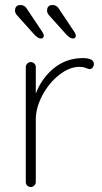

<svg xmlns="http://www.w3.org/2000/svg" viewBox="-20 -747 408 767"><path d="M355 -492Q355 -483 350 -477Q345 -471 337 -471Q334 -471 322.5 -475.5Q311 -480 298 -480Q257 -480 216 -447.5Q175 -415 149 -365.5Q123 -316 123 -270V-20Q123 -12 117 -6Q111 0 103 0Q94 0 88.5 -6Q83 -12 83 -20V-479Q83 -487 89 -493Q95 -499 103 -499Q112 -499 117.5 -493Q123 -487 123 -479V-373Q146 -434 194.5 -474Q243 -514 309 -515Q355 -515 355 -492ZM118 -608 47 -687Q40 -696 40 -704Q40 -727 62 -727Q79 -727 88 -711L150 -618Q155 -610 155 -605Q155 -600 152 -596.5Q149 -593 144 -593Q133 -593 118 -608ZM246 -608 175 -687Q168 -696 168 -704Q168 -727 190 -727Q207 -727 216 -711L278 -618Q283 -610 283 -605Q283 -600 280 -596.5Q277 -593 272 -593Q261 -593 246 -608Z"/></svg>

Font: Quicksand Light
Style: Regular
Weight: 300
Designer: Andrew Paglinawan
Foundry: Andrew Paglinawan
Version: Version 3.000